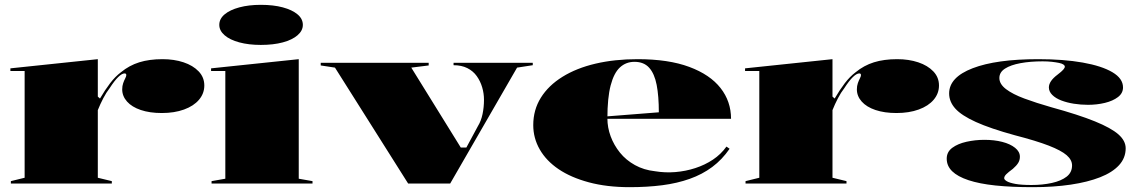

<svg xmlns="http://www.w3.org/2000/svg" viewBox="-20 -760 4717 795"><path d="M25 0V-10L82 -24V-466H23V-477L385 -515V-360L394 -352Q415 -388 436 -415.5Q457 -443 481 -461Q515 -489 556.5 -502Q598 -515 653 -515Q701 -515 740 -502Q779 -489 802.5 -464.5Q826 -440 826 -406Q826 -373 804 -347Q782 -321 742 -306.5Q702 -292 650 -292Q600 -292 563 -304.5Q526 -317 506 -339.5Q486 -362 486 -390Q486 -404 490 -415.5Q494 -427 498.5 -435.5Q503 -444 503 -449Q503 -456 496 -456Q485 -456 469.5 -441Q454 -426 434 -395Q420 -377 407.5 -353Q395 -329 385 -304V-24L443 -10V0Z M1060 -574Q1010 -574 971 -584.5Q932 -595 910 -614Q888 -633 888 -657Q888 -682 910 -700.5Q932 -719 971 -729.5Q1010 -740 1060 -740Q1112 -740 1151 -729.5Q1190 -719 1212 -700.5Q1234 -682 1234 -657Q1234 -633 1212 -614Q1190 -595 1151 -584.5Q1112 -574 1060 -574ZM856 0V-10L913 -20V-466H854V-477L1217 -515V-20L1274 -10V0Z M1670 0 1367 -480 1308 -489V-500H1755V-489L1683 -480L1888 -149H1911L1959 -238Q1972 -259 1978 -287.5Q1984 -316 1984 -347Q1984 -373 1976.5 -398.5Q1969 -424 1954 -445Q1939 -466 1915 -478Q1891 -490 1858 -490V-500H2186V-490L2121 -480L1844 0Z M2620 -515Q2748 -515 2834 -483Q2920 -451 2963.5 -395.5Q3007 -340 3007 -268H2492V-278L2708 -295Q2708 -362 2699 -408.5Q2690 -455 2668 -479.5Q2646 -504 2607 -504Q2572 -504 2547 -481Q2522 -458 2508.5 -406.5Q2495 -355 2495 -270Q2495 -232 2508.5 -195.5Q2522 -159 2547 -128Q2572 -97 2609 -76.5Q2646 -56 2692 -51Q2734 -44 2776.5 -47.5Q2819 -51 2859 -64Q2899 -77 2932 -99Q2965 -121 2988 -153L3001 -144Q2970 -99 2929 -68.5Q2888 -38 2836 -19.5Q2784 -1 2722 7Q2660 15 2587 15Q2493 15 2418.5 -5Q2344 -25 2293 -59.5Q2242 -94 2215 -141Q2188 -188 2188 -242Q2188 -305 2219.5 -355.5Q2251 -406 2309 -442Q2367 -478 2446 -496.5Q2525 -515 2620 -515Z M3067 0V-10L3124 -24V-466H3065V-477L3427 -515V-360L3436 -352Q3457 -388 3478 -415.5Q3499 -443 3523 -461Q3557 -489 3598.5 -502Q3640 -515 3695 -515Q3743 -515 3782 -502Q3821 -489 3844.5 -464.5Q3868 -440 3868 -406Q3868 -373 3846 -347Q3824 -321 3784 -306.5Q3744 -292 3692 -292Q3642 -292 3605 -304.5Q3568 -317 3548 -339.5Q3528 -362 3528 -390Q3528 -404 3532 -415.5Q3536 -427 3540.5 -435.5Q3545 -444 3545 -449Q3545 -456 3538 -456Q3527 -456 3511.5 -441Q3496 -426 3476 -395Q3462 -377 3449.5 -353Q3437 -329 3427 -304V-24L3485 -10V0Z M4257 15Q4168 15 4101.5 8Q4035 1 3990 -14Q3945 -29 3922.5 -51Q3900 -73 3900 -103Q3900 -131 3923 -148Q3946 -165 3982 -173Q4018 -181 4056 -181Q4097 -181 4130 -172.5Q4163 -164 4183 -148Q4203 -132 4203 -111Q4203 -97 4196 -85.5Q4189 -74 4174 -61Q4155 -47 4146.5 -38.5Q4138 -30 4138 -22Q4138 -16 4149 -9.5Q4160 -3 4184.5 1.5Q4209 6 4251 6Q4297 6 4335.5 -2.5Q4374 -11 4396.5 -28.5Q4419 -46 4419 -75Q4419 -98 4396.5 -117.5Q4374 -137 4322.5 -157Q4271 -177 4182 -200Q4080 -228 4020.5 -255Q3961 -282 3935.5 -310.5Q3910 -339 3910 -373Q3910 -440 4007.5 -477.5Q4105 -515 4279 -515Q4384 -515 4463 -501Q4542 -487 4586 -461Q4630 -435 4630 -398Q4630 -374 4609 -358Q4588 -342 4555 -334Q4522 -326 4485 -326Q4455 -326 4426.5 -330.5Q4398 -335 4374.5 -344Q4351 -353 4337 -367Q4323 -381 4323 -398Q4323 -424 4359 -451Q4376 -464 4382.5 -471.5Q4389 -479 4389 -484Q4389 -489 4383 -493Q4377 -497 4365 -499.5Q4353 -502 4336 -504Q4319 -506 4297 -506Q4246 -506 4205.5 -498.5Q4165 -491 4141.5 -476Q4118 -461 4118 -437Q4118 -412 4145.5 -391Q4173 -370 4221.5 -352Q4270 -334 4333 -316Q4446 -285 4513.5 -257.5Q4581 -230 4611 -203.5Q4641 -177 4641 -146Q4641 -106 4613.5 -76Q4586 -46 4535 -26Q4484 -6 4413.5 4.5Q4343 15 4257 15Z"/></svg>

Font: Kalnia SemiExpanded SemiBold
Style: Regular
Weight: 600
Width: 6
Designer: Frida Medrano
Foundry: Frida Medrano
Version: Version 1.105